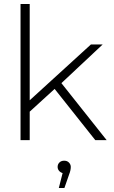

<svg xmlns="http://www.w3.org/2000/svg" viewBox="-20 -703 571 963"><path d="M254 -257 129 -143V0H83V-683H129V-200L436 -480H495L288 -286L515 0H458ZM335 134Q335 151 327 171L303 240H275L294 165Q283 162 276 153.5Q269 145 269 134Q269 121 278 112Q287 103 302 103Q317 103 326 112.5Q335 122 335 134Z"/></svg>

Font: Montserrat Ace
Style: Light
Weight: 300
Designer: Julieta Ulanovsky
Foundry: Julieta Ulanovsky
Version: Version 1